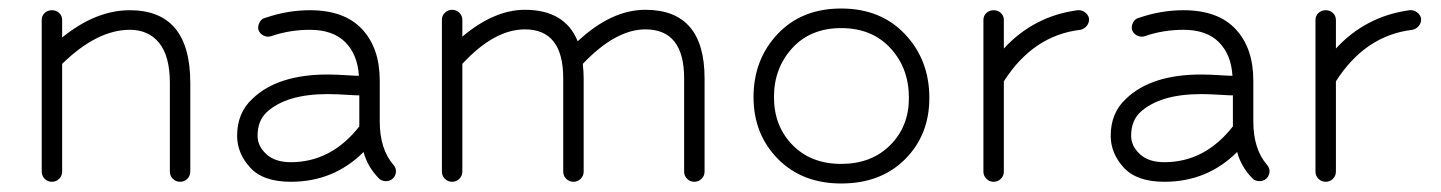

<svg xmlns="http://www.w3.org/2000/svg" viewBox="-20 -420 3385 451"><path d="M78 -17V-373Q78 -383 85 -389.5Q92 -396 102 -396Q112 -396 119 -389.5Q126 -383 126 -373V-332Q205 -396 285 -396Q427 -396 427 -225V-17Q427 -7 420 0Q413 7 403 7Q393 7 386 0Q379 -7 379 -17V-225Q379 -288 354 -319Q329 -350 285 -350Q208 -350 126 -270V-17Q126 -7 119 0Q112 7 102 7Q92 7 85 0Q78 -7 78 -17Z M663 7Q598 7 567.5 -26.5Q537 -60 537 -101Q537 -155 573 -188Q632 -245 750 -245Q760 -245 772 -244.5Q784 -244 799 -243Q814 -242 823 -242Q820 -292 791 -321Q762 -350 708 -350Q660 -350 617 -335Q608 -332 599 -336.5Q590 -341 587 -350Q585 -358 589.5 -367Q594 -376 603 -378Q655 -396 708 -396Q789 -396 830.5 -351.5Q872 -307 872 -231V-135Q872 -70 904 -33Q911 -25 910 -15.5Q909 -6 902 0Q895 6 885 5.5Q875 5 869 -2Q843 -29 834 -63Q764 7 663 7ZM824 -123V-196Q815 -196 800 -197Q785 -198 772.5 -198.5Q760 -199 750 -199Q652 -199 606 -156Q585 -136 585 -101Q585 -77 605.5 -58Q626 -39 663 -39Q758 -39 824 -123Z M1018 -17V-374Q1018 -383 1025 -390Q1032 -397 1042 -397Q1052 -397 1059 -390Q1066 -383 1066 -374V-334Q1141 -397 1213 -397Q1307 -397 1337 -323Q1416 -397 1496 -397Q1635 -397 1635 -236V-17Q1635 -7 1628 0Q1621 7 1611 7Q1601 7 1594 0Q1587 -7 1587 -17V-236Q1587 -351 1496 -351Q1426 -351 1349 -270Q1351 -250 1351 -236V-17Q1351 -7 1344 0Q1337 7 1327 7Q1317 7 1310 0Q1303 -7 1303 -17V-236Q1303 -351 1213 -351Q1141 -351 1066 -270V-17Q1066 -7 1059 0Q1052 7 1042 7Q1032 7 1025 0Q1018 -7 1018 -17Z M1956 11Q1864 11 1807 -47Q1750 -105 1750 -192Q1750 -280 1806.5 -340Q1863 -400 1956 -400Q2049 -400 2106 -339.5Q2163 -279 2163 -190Q2163 -103 2106 -46Q2049 11 1956 11ZM2115 -190Q2115 -260 2071.5 -307Q2028 -354 1956 -354Q1884 -354 1841 -307Q1798 -260 1798 -192Q1798 -124 1841.5 -79.5Q1885 -35 1956 -35Q2027 -35 2071 -79Q2115 -123 2115 -190Z M2290 -17V-373Q2290 -383 2297 -389.5Q2304 -396 2314 -396Q2324 -396 2331 -389.5Q2338 -383 2338 -373V-306Q2408 -382 2511 -396Q2520 -397 2528 -391.5Q2536 -386 2538 -377Q2539 -367 2533 -359.5Q2527 -352 2518 -350Q2407 -337 2338 -229V-17Q2338 -7 2331 0Q2324 7 2314 7Q2304 7 2297 0Q2290 -7 2290 -17Z M2715 7Q2650 7 2619.5 -26.5Q2589 -60 2589 -101Q2589 -155 2625 -188Q2684 -245 2802 -245Q2812 -245 2824 -244.5Q2836 -244 2851 -243Q2866 -242 2875 -242Q2872 -292 2843 -321Q2814 -350 2760 -350Q2712 -350 2669 -335Q2660 -332 2651 -336.5Q2642 -341 2639 -350Q2637 -358 2641.5 -367Q2646 -376 2655 -378Q2707 -396 2760 -396Q2841 -396 2882.5 -351.5Q2924 -307 2924 -231V-135Q2924 -70 2956 -33Q2963 -25 2962 -15.5Q2961 -6 2954 0Q2947 6 2937 5.5Q2927 5 2921 -2Q2895 -29 2886 -63Q2816 7 2715 7ZM2876 -123V-196Q2867 -196 2852 -197Q2837 -198 2824.5 -198.5Q2812 -199 2802 -199Q2704 -199 2658 -156Q2637 -136 2637 -101Q2637 -77 2657.5 -58Q2678 -39 2715 -39Q2810 -39 2876 -123Z M3070 -17V-373Q3070 -383 3077 -389.5Q3084 -396 3094 -396Q3104 -396 3111 -389.5Q3118 -383 3118 -373V-306Q3188 -382 3291 -396Q3300 -397 3308 -391.5Q3316 -386 3318 -377Q3319 -367 3313 -359.5Q3307 -352 3298 -350Q3187 -337 3118 -229V-17Q3118 -7 3111 0Q3104 7 3094 7Q3084 7 3077 0Q3070 -7 3070 -17Z"/></svg>

Font: Hoogli
Style: Regular
Weight: 400
Designer: Anand Singh Naorem
Foundry: Brand New Type
Version: Version 1.00 b007